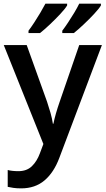

<svg xmlns="http://www.w3.org/2000/svg" viewBox="-20 -786 575 1046"><path d="M0.5 -540.5H125.5L236.3 -231.9Q247.1 -199.7 255.4 -170.4Q263.7 -141.1 268.1 -111.8H271Q275.9 -137.2 284.9 -168.5Q293.9 -199.7 305.2 -231.9L411.6 -540.5H535.2L303.2 74.2Q273.4 153.8 222.4 197Q171.4 240.2 95.2 240.2Q70.8 240.2 52.7 237.5Q34.7 234.9 22 231.9V140.1Q32.2 143.1 47.6 144.8Q63 146.5 80.1 146.5Q126 146.5 153.8 119.4Q181.6 92.3 197.3 49.3L216.3 -1.5ZM529.8 -766.1V-756.3Q519 -738.3 492.7 -710Q466.3 -681.6 436 -653.1Q405.8 -624.5 382.3 -606H319.3V-618.7Q333.5 -637.2 350.8 -663.3Q368.2 -689.5 384.5 -716.6Q400.9 -743.7 411.6 -766.1ZM345.7 -766.1V-756.3Q335 -738.3 308.6 -710Q282.2 -681.6 252 -653.1Q221.7 -624.5 198.2 -606H135.3V-618.7Q149.4 -637.2 166.5 -663.3Q183.6 -689.5 199.7 -716.6Q215.8 -743.7 227.5 -766.1Z"/></svg>

Font: Open Sans SemiBold
Style: Regular
Weight: 600
Designer: Monotype Design Team
Foundry: Monotype Imaging Inc.
Version: Version 3.003; ttfautohint (v1.8.4)